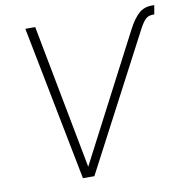

<svg xmlns="http://www.w3.org/2000/svg" viewBox="-81 -811 865 889"><g transform="rotate(-10 351.0 -366.0)"><path d="M579.6 -641.1Q603.5 -686.5 628.4 -709.2Q653.3 -731.9 689.5 -731.9H702.1L694.8 -689.5H688.5Q666.5 -689.5 653.3 -676.5Q640.1 -663.6 625.5 -636.2L291.5 0H237.8L95.2 -727.5H141.6L271 -48.8H271.5Z"/></g></svg>

Font: Inter 24pt ExtraLight
Style: Italic
Weight: 250
Italic angle: -9.3988°
Version: Version 4.001;git-66647c0bb